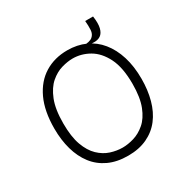

<svg xmlns="http://www.w3.org/2000/svg" viewBox="-174 -915 1051 1078"><g transform="rotate(-30 351.0 -376.0)"><path d="M499 -636 437 -640 439 -649Q485 -649 503 -664Q521 -679 522.5 -705.5Q524 -732 521 -764H572Q579 -717 572 -688Q565 -659 546.5 -646.5Q528 -634 499 -636ZM353 12Q281 12 227.5 -13Q174 -38 139 -83.5Q104 -129 86.5 -191Q69 -253 69 -327Q69 -440 105 -517Q141 -594 204.5 -633Q268 -672 351 -672Q415 -672 467 -648.5Q519 -625 556 -579.5Q593 -534 613 -470Q633 -406 633 -325Q633 -252 616 -190Q599 -128 564.5 -83Q530 -38 477 -13Q424 12 353 12ZM349 -43Q383 -43 422 -54.5Q461 -66 496 -96Q531 -126 553 -182Q575 -238 575 -326Q575 -432 543 -495.5Q511 -559 460.5 -588Q410 -617 354 -617Q322 -617 283 -606Q244 -595 208.5 -564.5Q173 -534 150 -476.5Q127 -419 127 -327Q127 -241 147 -186Q167 -131 200 -99.5Q233 -68 272 -55.5Q311 -43 349 -43Z"/></g></svg>

Font: Bricolage Grotesque ExtraLight
Style: Regular
Weight: 250
Designer: Mathieu Triay
Foundry: Atelier Triay
Version: Version 1.000;gftools[0.9.30]